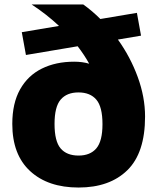

<svg xmlns="http://www.w3.org/2000/svg" viewBox="-20 -828 702 859"><path d="M331.5 11Q194.5 11 114.8 -62.5Q35 -136 35 -273.5Q35 -366 69.8 -428Q104.5 -490 167 -521Q229.5 -552 312 -552Q348.5 -552 379 -543Q357.5 -582 327.5 -621L96 -582L77.5 -684L244 -712Q188 -764.5 121.5 -808H352.5Q392.5 -779.5 429 -743L592.5 -770.5L611 -668.5L507.5 -651Q563.5 -573 596.2 -483.5Q629 -394 629 -306.5Q629 -144 549.8 -66.5Q470.5 11 331.5 11ZM331.5 -132Q383.5 -132 411 -164.2Q438.5 -196.5 438.5 -272.5Q438.5 -350 411 -382.2Q383.5 -414.5 331 -414.5Q279 -414.5 251.5 -382.5Q224 -350.5 224 -273.5Q224 -196 251.2 -164Q278.5 -132 331.5 -132Z"/></svg>

Font: Encode Sans Semi Expanded ExtraBold
Style: Regular
Weight: 800
Width: 6
Designer: Multiple Designers
Foundry: Impallari Type
Version: Version 3.000; ttfautohint (v1.8.3) -l 8 -r 50 -G 200 -x 14 